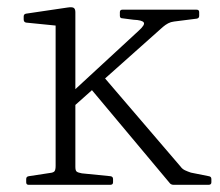

<svg xmlns="http://www.w3.org/2000/svg" viewBox="-20 -515 613 535"><path d="M135 0V-324H190V0ZM60 0Q53 0 53 -7V-16Q53 -23 60 -24L119 -33Q129 -34 132 -38Q135 -42 135 -53V-180H190V-50Q190 -40 193.5 -37Q197 -34 208 -32L288 -24Q295 -23 295 -16V-7Q295 0 287 0ZM135 -324V-468L153 -442L53 -452Q46 -453 46 -461V-469Q46 -476 53 -477L168 -494Q181 -496 185.5 -493Q190 -490 190 -481V-324ZM464 0Q456 0 452 -6L231 -270L268 -302L483 -51Q488 -44 495.5 -40.5Q503 -37 512 -34L562 -24Q569 -23 569 -16V-7Q569 0 561 0ZM177 -211 171 -249 366 -429Q385 -446 380.5 -452.5Q376 -459 352 -460L321 -464Q314 -464 314 -471V-481Q314 -488 321 -488H528Q535 -488 535 -481V-471Q535 -464 528 -463L465 -455Q456 -454 448.5 -450Q441 -446 434 -440Z"/></svg>

Font: Hahmlet ExtraLight
Style: Regular
Weight: 250
Designer: Minjoo Ham & Mark Frömberg
Foundry: hypertype
Version: Version 1.002